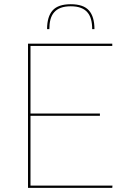

<svg xmlns="http://www.w3.org/2000/svg" viewBox="-20 -912 622 932"><path d="M526 -11 525 0H116V-700H525V-689H128V-361H465V-350H128V-11ZM323.5 -891.5Q385 -891.5 411.8 -861.2Q438.5 -831 438.5 -770.5H427.5Q427.5 -797 422 -817.5Q416.5 -838 404.2 -852.2Q392 -866.5 372 -874Q352 -881.5 323.5 -881.5Q295 -881.5 275 -874Q255 -866.5 242.8 -852.2Q230.5 -838 225 -817.5Q219.5 -797 219.5 -770.5H208.5Q208.5 -831 235.2 -861.2Q262 -891.5 323.5 -891.5Z"/></svg>

Font: Lato 2
Style: Regular
Weight: 100
Designer: Lukasz Dziedzic with Adam Twardoch and Botio Nikoltchev
Foundry: tyPoland Lukasz Dziedzic
Version: Version 2.015; 2015-08-06; http://www.latofonts.com/